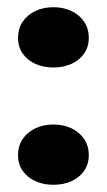

<svg xmlns="http://www.w3.org/2000/svg" viewBox="-20 -497 296 532"><path d="M128 -152Q156 -152 178 -141.5Q200 -131 213 -112Q226 -93 226 -67Q226 -42 213 -23.5Q200 -5 178 5Q156 15 128 15Q100 15 78 5Q56 -5 43 -23.5Q30 -42 30 -67Q30 -93 43 -112Q56 -131 78 -141.5Q100 -152 128 -152ZM128 -477Q156 -477 178 -466.5Q200 -456 213 -437Q226 -418 226 -392Q226 -367 213 -348.5Q200 -330 178 -320Q156 -310 128 -310Q100 -310 78 -320Q56 -330 43 -348.5Q30 -367 30 -392Q30 -418 43 -437Q56 -456 78 -466.5Q100 -477 128 -477Z"/></svg>

Font: Kalnia
Style: Bold
Weight: 700
Designer: Frida Medrano
Foundry: Frida Medrano
Version: Version 1.105